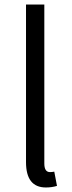

<svg xmlns="http://www.w3.org/2000/svg" viewBox="-20 -816 319 849"><path d="M95 -99V-796H176V-93Q176 -55 201 -55Q210 -55 220 -57L232 6Q209 13 183 13Q95 13 95 -99Z"/></svg>

Font: Noto Sans CJK KR DemiLight
Style: Regular
Weight: 350
Designer: Ryoko NISHIZUKA à€õÀ (kana & ideographs); Paul D. Hunt (Latin, Greek & Cyrillic); Wenlong ZHANG NG  (bopomofo); Sandoll 
Foundry: Adobe Systems Incorporated
Version: Version 1.004 April 21, 2017